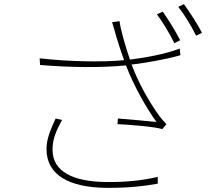

<svg xmlns="http://www.w3.org/2000/svg" viewBox="-20 -871 1040 925"><path d="M764 -815 736 -802C764 -765 801 -703 820 -663L848 -677C826 -721 789 -780 764 -815ZM866 -851 839 -838C869 -800 902 -745 925 -699L953 -713C933 -753 893 -814 866 -851ZM279 -293 248 -300C225 -250 204 -203 204 -153C204 -26 316 32 491 34C593 35 672 26 740 14V-19C671 -2 586 7 492 6C332 4 233 -44 233 -150C233 -202 252 -244 279 -293ZM171 -590 173 -558C315 -546 468 -544 587 -556C623 -460 686 -349 734 -283C693 -288 611 -295 548 -300L546 -273C606 -270 722 -261 762 -249L782 -273C770 -285 758 -298 748 -312C698 -380 646 -474 614 -560C680 -568 777 -584 849 -605L846 -637C775 -610 675 -592 606 -584C584 -648 560 -732 556 -769L520 -764C527 -744 533 -719 539 -699C547 -672 559 -633 578 -581C469 -571 313 -574 171 -590Z"/></svg>

Font: Harano Aji Gothic ExtraLight
Style: Regular
Weight: 250
Foundry: Masamichi Hosoda
Version: HaranoAjiGothic-ExtraLight version 20230610;ttx 4.39.4